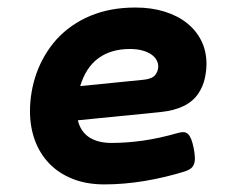

<svg xmlns="http://www.w3.org/2000/svg" viewBox="-20 -482 640 513"><path d="M188 -160.6Q195.3 -130.4 218.3 -115.2Q241.2 -100.1 278.3 -100.1Q317.9 -100.1 361.6 -106.2Q405.3 -112.3 456.5 -127Q464.8 -129.4 471.2 -128.9Q477.5 -128.4 482.4 -123.8Q487.3 -119.1 491 -109.9Q494.6 -100.6 497.6 -85.9Q500.5 -70.8 500.7 -60.3Q501 -49.8 498 -42.7Q495.1 -35.6 489 -31.2Q482.9 -26.9 473.6 -23.9Q421.9 -7.8 366.7 1.5Q311.5 10.7 258.8 10.7Q210.9 10.7 173.8 -4.2Q136.7 -19 111.6 -45.2Q86.4 -71.3 73.2 -107.2Q60.1 -143.1 60.1 -185.1Q60.1 -210.4 64.5 -236.1Q68.8 -261.7 77.6 -286.4Q86.4 -311 99.9 -334Q113.3 -356.9 131.3 -377Q168.5 -417.5 221.4 -439.7Q274.4 -461.9 341.8 -461.9Q384.8 -461.9 419.9 -450.9Q455.1 -439.9 480 -419.9Q504.9 -399.9 518.3 -372.3Q531.7 -344.7 531.7 -311Q531.7 -292.5 526.9 -271.2Q522 -250 509.8 -231.9Q495.6 -210.9 470.7 -198.7Q445.8 -186.5 409.2 -182.6ZM327.1 -351.1Q276.9 -351.1 243.2 -326.7Q209.5 -302.2 194.3 -252L364.7 -269Q386.7 -271.5 394.8 -281.7Q402.8 -292 402.8 -304.7Q402.8 -313 398.4 -321.3Q394 -329.6 384.8 -336.2Q375.5 -342.8 361.1 -346.9Q346.7 -351.1 327.1 -351.1Z"/></svg>

Font: Courier Prime
Style: Bold Italic
Weight: 700
Monospace: yes
Designer: Alan Dague-Greene
Foundry: Quote-Unquote Apps
Version: Version 1.202